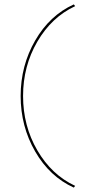

<svg xmlns="http://www.w3.org/2000/svg" viewBox="-20 -731 422 874"><path d="M316 123Q206 73 140 -41.5Q74 -156 74 -294Q74 -432 140 -546.5Q206 -661 316 -711L322 -703Q215 -653 150 -541.5Q85 -430 85 -294Q85 -158 150 -46.5Q215 65 322 115Z"/></svg>

Font: EauTest Hairline
Style: Regular
Weight: 250
Designer: Christian Thalmann (Catharsis Fonts)
Version: Version 0.001;PS 000.001;hotconv 1.0.88;makeotf.lib2.5.64775